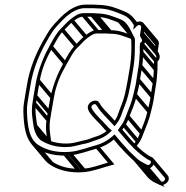

<svg xmlns="http://www.w3.org/2000/svg" viewBox="-20 -678 785 810"><path d="M383.6 -606.5H384.1C425.2 -606.5 447.3 -595 479.9 -582.9C510.5 -571.6 518.1 -537.1 533.7 -509.9C535.1 -477.4 534.7 -436.8 528.9 -400C522.3 -359 515.9 -320.5 507.1 -281.5C499.9 -249.4 488 -226.5 477.6 -195.4C473.7 -183.8 469.6 -176.5 464.1 -168.7C459.7 -173.4 452.9 -180.8 446.8 -187.5C428.6 -207.4 412.3 -220.6 399.7 -243.2C392.5 -257.5 372.7 -255.9 360.7 -245.2C337.6 -224.7 358.9 -201.3 370.4 -187.7C384.8 -170.6 391.2 -166.3 406.6 -149.5C414.2 -141.2 420.4 -132.6 429 -124.6C416.3 -114.2 400.5 -106.3 382.8 -101.2C365.9 -96.3 354.7 -89.9 341.3 -87.3C320 -83.3 298.3 -75.6 278.2 -73.5C272.7 -72.9 266.8 -72.5 258.1 -72.5C218.8 -72.5 189.3 -82.3 165.8 -96.6C149 -105.7 140.2 -129.5 136.8 -149.3C132.9 -176.5 126.6 -208.7 131.8 -242L136.7 -273C139.9 -292.8 144.8 -317.6 148 -337.8C156.4 -391 179 -438.2 201.7 -478.2C216.2 -503.6 229.2 -530.8 247.4 -548C260.4 -560.6 274.2 -576.8 286.8 -586.3C300 -596.5 314.1 -607.5 330.2 -607.5H367.2C373.1 -607.5 378.6 -607.2 383.6 -606.5ZM276.3 -58.5H276.7C298.8 -61.5 321.5 -69 342 -72.6C358.8 -76.2 370 -82.5 384.9 -86.8C406.8 -93.1 427.5 -103.6 443.5 -119.1C446.2 -121.7 448.8 -124.5 451.9 -127.2C438.8 -136.9 431.2 -146.6 418.5 -160.5C402.5 -178 396.5 -182 382.7 -198.3C374.6 -207.9 371.2 -213.5 366.3 -222.5C361 -232.1 378.7 -243.8 384.8 -236.5C391.7 -228.1 396.1 -218.6 402.6 -211C420.4 -189.8 444.8 -165.6 463.4 -145.6C475.4 -160 484.4 -171.8 491.9 -192.7C501.6 -222.6 514.1 -245.9 521.9 -280.5C530.4 -318.5 537.3 -358.5 543.9 -400C549.6 -436 548.8 -473.5 549.3 -504.3L548.8 -516.1C532.7 -543.4 521.8 -584.1 487 -597.1C457.5 -608.2 430.7 -621.2 386.9 -621.5C380.4 -622.3 375.9 -622.5 369.6 -622.5H332.6C309.5 -622.5 291 -607.1 278.8 -597.7C264.8 -587.1 249.7 -570.1 237.6 -557.8C215.6 -535.7 202.8 -509 188.6 -483.7C165.2 -441.8 145.3 -393.4 133.1 -338.5L133.1 -338.2L133 -338C129.8 -317.7 125 -293.4 121.7 -273L116.8 -242C111 -205.3 117.9 -171.8 121.8 -144.7C125.8 -121.8 136.6 -95 156.7 -83.4C181.9 -68.8 213.7 -57.5 256.1 -57.5H256.5C263.7 -58.2 270.5 -58.5 276.3 -58.5ZM569.1 -587.5C564.7 -587.5 560.9 -586.6 556 -584.1C543.4 -604.6 530.4 -619.7 504.4 -630C473.5 -642.7 442.1 -656.8 394.5 -657.5C389.2 -657.6 382 -658.5 375.3 -658.5H338.3C329.5 -658.5 320.4 -657 311.2 -654.1C280.7 -644.4 256.1 -624.9 234.9 -603.8C219.3 -587.8 202.5 -570.3 188.4 -550.4L188.3 -550.2C150.9 -490.3 115.7 -424.7 97.4 -340.5L97.4 -340.2L97.4 -340C93.9 -318.2 89.2 -295 85.7 -273L80.8 -242C79.1 -230.8 78.3 -219.5 78.5 -207.7C80.3 -146 87.5 -80.6 133.6 -52.5C163.5 -34.3 201.5 -21.5 252.4 -21.5H252.7C260 -22.2 267.1 -22.5 273.6 -22.5H273.9C314.9 -26.2 355.6 -42.7 390.3 -51.8C416.5 -59.5 440 -72 460.2 -89.3L472.4 -74.8C479.1 -66.1 484.7 -59.8 493.1 -51.5C502.8 -40 519.5 -23 531 -12.3C535.1 -8.6 539.3 -4 545.3 1C548.1 3.4 582.6 25.7 582.6 25.7L592 30.8C620.9 45.2 646.6 -2.8 620.4 -14.9L610.5 -19.7C572.7 -42.9 542.4 -76.3 513.8 -110.3L496.1 -131.3L508.2 -148.5C515.3 -158.7 520.3 -171.3 525.7 -185.4C537.1 -215.6 549.5 -241.8 557.4 -277.5C561.7 -296.6 568.7 -320.6 570.5 -341.2L579.9 -400C583.2 -421.2 583.1 -436.9 584.8 -456.5C585.7 -467.3 584.3 -478.1 585.1 -489.5C602.9 -505.8 590.5 -524.6 586 -532.3C586 -532.9 586.4 -535.8 586.6 -537L590.5 -562C592.7 -576 583.2 -587.5 569.1 -587.5ZM391.4 -642.5H391.8C435.1 -642.5 465.6 -628.8 496.9 -616C522 -606 533 -591.3 545 -571.2L542 -552.7L557.7 -568.1C561.1 -571.5 563.7 -572.5 566.7 -572.5C572.5 -572.5 576.4 -567.7 575.5 -562L571.6 -537C571.2 -534.9 569 -527.6 573.1 -521.2C582.2 -507.1 581.2 -503 571.2 -497L570.6 -493C568.5 -479.8 570.5 -464.8 569.7 -455.5C567.9 -434.9 568 -419.8 564.9 -400L555.5 -340.8L555.4 -340.5C553.8 -322 547.1 -298.3 542.6 -278.5C535.1 -244.3 523.5 -220.1 511.5 -188.6C506.3 -174.9 501.5 -163.8 496 -155.5L477.1 -128.7L501.5 -99.7C530.7 -65 561.6 -32.2 601.6 -6.3L612.2 -1.1C623.9 4.4 611.2 22.1 600.2 17.1C583.7 8.1 568.4 1.6 556.6 -10.6C551.9 -15.4 546.7 -18.9 542.7 -23.7C531.9 -32.9 515 -50.6 505.2 -62.3C498.4 -70.3 491.2 -76.9 484.9 -85.2L463.3 -110.9C442 -90.9 418.3 -75 388.4 -66.2C352.8 -56.9 312.4 -40.4 275.6 -37.5C267.6 -36.9 261.3 -36.5 254.4 -36.5C204.6 -36.5 171.3 -48.4 143.1 -65.5C101.8 -90.7 95.5 -150 93.7 -210.3C93.5 -221.2 94.2 -231.8 95.8 -242L100.7 -273C104.1 -294.5 108.8 -317.7 112.4 -340C130.1 -421.5 164 -484.7 200.9 -543.8C213.4 -561.8 229.6 -578.8 244.9 -594.2C264.8 -614.3 287.2 -631.5 313.7 -639.9C321.4 -642.3 328.8 -643.5 335.9 -643.5H372.9C379.5 -643.5 385.6 -643.2 391.4 -642.5ZM132.2 -53.7 191.7 17 204 6.4 144.5 -64.3ZM247.5 -23.7 307 47 319.2 36.4 259.7 -34.3ZM268.6 -24.7 328.1 46 340.4 35.4 280.9 -35.3ZM495.9 -146.7 555.4 -76 567.7 -86.6 508.2 -157.3ZM512.5 -181.7 572 -111 584.3 -121.6 524.8 -192.3ZM543.9 -272.7 603.4 -202 615.7 -212.6 556.2 -283.3ZM556.9 -335.7 616.4 -265 628.7 -275.6 569.2 -346.3ZM566.2 -394.7 625.7 -324 638 -334.6 578.5 -405.3ZM571.1 -450.7 630.6 -380 642.9 -390.6 583.4 -461.3ZM571.9 -487.7 631.5 -417 643.7 -427.6 584.2 -498.3ZM572.9 -531.7 632.4 -461 644.7 -471.6 585.2 -542.3ZM576.9 -556.7 636.4 -486 648.7 -496.6 589.2 -567.3ZM545.9 -569.7 547.2 -568.2 559.5 -578.8 558.2 -580.3ZM530.4 -592.5 549.3 -570 561.6 -580.7 542.7 -603.1ZM123.1 -141.7 182.3 -71.4 194.6 -82 135.4 -152.3ZM118.2 -236.7 177.7 -166 190 -176.6 130.5 -247.3ZM123.1 -267.7 182.6 -197 194.9 -207.6 135.4 -278.3ZM134.4 -332.7 193.9 -262 206.2 -272.6 146.7 -343.3ZM189 -475.7 248.5 -405 260.8 -415.6 201.3 -486.3ZM236.4 -547.7 296 -477 308.2 -487.6 248.7 -558.3ZM276.6 -586.7 336.1 -516 348.4 -526.6 288.9 -597.3ZM325.3 -609.7 384.8 -539 397.1 -549.6 337.5 -620.3ZM362.3 -609.7 421.8 -539 434.1 -549.6 374.5 -620.3ZM379.1 -608.7 438.6 -538 450.9 -548.6 391.4 -619.3ZM477.3 -584.7 523.5 -529.8 535.8 -540.5 489.6 -595.3ZM443.1 -535.8H443.6C482 -535.8 503.9 -523.8 533.3 -514.1L540 -528.4C512.4 -537.5 487 -549.9 446.4 -550.8C439.8 -550.9 435.4 -551.8 429.1 -551.8L392.1 -551.8C369 -551.8 350.5 -536.4 338.3 -527C324.3 -516.4 309.3 -499.4 297.1 -487.1C275.1 -464.9 262.3 -438.3 248.2 -413C224.7 -371.1 204.8 -322.7 192.6 -267.8L192.6 -267.5L192.5 -267.3C189.3 -247 184.5 -222.7 181.2 -202.3L176.3 -171.3C170.6 -134.8 177.4 -101.2 181.2 -74.4L196.3 -78.7C192.4 -106.2 186.1 -138.1 191.3 -171.3L196.2 -202.3C199.4 -222.2 204.2 -246.3 207.5 -267C216 -320.8 237.5 -367.1 261.1 -407.3C276.4 -433.3 287.7 -459.2 306.9 -477.3C320.3 -489.5 333.6 -506 346.3 -515.6C359.5 -525.8 373.6 -536.8 389.7 -536.8L426.7 -536.8C432.6 -536.8 438 -536.3 443.1 -535.8ZM573.6 -569.4 633.1 -498.7C634.7 -496.8 635.5 -494.1 635 -491.3L631.1 -466.3C630.7 -464 629.7 -459.5 630.6 -454.9L645.5 -459.9C645.4 -460.3 645.7 -464.2 646.1 -466.3L650 -491.3C651.1 -498.3 649.3 -504.7 645.4 -509.3L585.9 -580ZM574.2 -520.7 633.4 -450.4C643 -438.9 640.1 -431.9 630.7 -426.3L630.1 -422.3C628 -409.1 630 -394.1 629.2 -384.8C627.4 -364.2 627.5 -349.1 624.4 -329.3L615 -270L615 -269.8C613.3 -251.3 606.6 -227.6 602.1 -207.8C594.6 -173.6 583 -149.4 571 -117.8C565.8 -104.1 561 -93.1 555.5 -84.8L541.2 -64.4L553.2 -57.2L567.7 -77.8C574.8 -88 579.9 -100.6 585.2 -114.7C596.7 -144.9 609 -171.1 617 -206.8C621.2 -225.9 628.2 -249.9 630.1 -270.5L639.4 -329.3C642.7 -350.5 642.6 -366.1 644.3 -385.8C645.2 -396.6 643.8 -407.4 644.7 -418.8C661.9 -434.7 650.4 -452.8 646.3 -460.2L586.5 -531.3ZM615 0.9 674.5 71.6C680.9 79.3 669.5 90.9 660.9 88.3L602.4 18.7L590.1 29.3L650.4 101C672.7 111.3 705 82.7 686.8 61L627.3 -9.7ZM583.9 21.6C583.9 21.6 580.1 17.3 579.5 16.6L556.9 -10.3L544.6 0.3L604.3 71.2C615.2 82.8 627 89.7 642.5 96.6L675.2 111.2L593.1 13.7ZM333.1 48.2H333.4C374.3 44.6 415.2 28 449.7 19L462.7 15.5L395.5 -64.3L383.2 -53.7L435.2 8C401.8 17.8 367.6 30.7 335.1 33.2C327.1 33.8 320.8 34.2 313.9 34.2C264.1 34.2 230.5 22.8 202.6 5.2C195.3 0.6 189.3 -4.3 184 -10.5L124.5 -81.2L112.3 -70.6L171.8 0.1C177.7 7.1 185.2 13.2 193.2 18.2C222.7 36.9 261 49.2 311.9 49.2H312.3C319.5 48.5 326.6 48.2 333.1 48.2Z"/></svg>

Font: CiSf OpenHand
Style: GlsObl
Weight: 400
Foundry: Cannot Into Space Fonts
Version: Version 0.7892